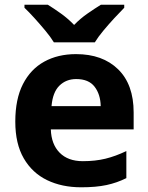

<svg xmlns="http://www.w3.org/2000/svg" viewBox="-20 -786 631 816"><path d="M303 -556Q416 -556 482 -491.5Q548 -427 548 -308V-236H196Q198 -173 233.5 -137Q269 -101 332 -101Q385 -101 428 -111.5Q471 -122 517 -144V-29Q477 -9 432.5 0.5Q388 10 325 10Q243 10 180 -20.5Q117 -51 81 -113Q45 -175 45 -269Q45 -365 77.5 -428.5Q110 -492 168 -524Q226 -556 303 -556ZM304 -450Q261 -450 232.5 -422Q204 -394 199 -335H408Q407 -385 382 -417.5Q357 -450 304 -450ZM209 -606Q195 -629 172.5 -656Q150 -683 126.5 -709Q103 -735 84 -753V-766H183Q209 -750 239 -728.5Q269 -707 295 -680Q321 -707 352 -728.5Q383 -750 409 -766H508V-753Q490 -735 466 -709Q442 -683 419.5 -656Q397 -629 383 -606Z"/></svg>

Font: Noto Sans Devanagari UI
Style: Bold
Weight: 700
Designer: Jelle Bosma - Monotype Design Team
Foundry: Monotype Imaging Inc.
Version: Version 2.004; ttfautohint (v1.8.4.7-5d5b)